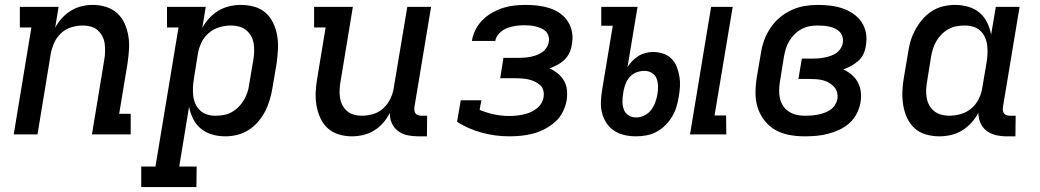

<svg xmlns="http://www.w3.org/2000/svg" viewBox="-20 -548 4240 783"><path d="M36 0 108 -436H61V-520H219L205 -435Q216 -456 232.5 -474Q249 -492 269.5 -504.5Q290 -517 312.5 -522.5Q335 -528 358 -528Q386 -528 412 -520Q438 -512 457.5 -494.5Q477 -477 488 -452.5Q499 -428 503.5 -401Q508 -374 506 -345.5Q504 -317 500 -289L466 -84H513V0H355L405 -303Q408 -320 408.5 -336.5Q409 -353 407 -369.5Q405 -386 397.5 -400Q390 -414 378.5 -424.5Q367 -435 351 -439.5Q335 -444 318 -444Q295 -444 271.5 -437Q248 -430 229.5 -413Q211 -396 201 -373.5Q191 -351 187 -329L133 0Z M781 215H556V131H614L708 -436H661V-520H819L805 -434Q816 -455 833 -473.5Q850 -492 871 -504.5Q892 -517 915.5 -522.5Q939 -528 962 -528Q990 -528 1017 -520.5Q1044 -513 1063.5 -495.5Q1083 -478 1094.5 -453.5Q1106 -429 1110.5 -401.5Q1115 -374 1113.5 -346Q1112 -318 1108 -289L1091 -189Q1087 -165 1080 -141Q1073 -117 1061.5 -94.5Q1050 -72 1033 -52Q1016 -32 994 -18Q972 -4 947.5 2Q923 8 899 8Q871 8 845 0.5Q819 -7 799 -23.5Q779 -40 767.5 -63.5Q756 -87 751 -113L711 131H782ZM859 -76Q875 -76 892 -79Q909 -82 924.5 -90.5Q940 -99 952.5 -111.5Q965 -124 974 -139Q983 -154 988.5 -170Q994 -186 996 -203L1013 -303Q1016 -320 1016.5 -337Q1017 -354 1014.5 -370.5Q1012 -387 1004 -401Q996 -415 984 -425Q972 -435 955.5 -439.5Q939 -444 922 -444Q899 -444 875 -437Q851 -430 831.5 -413.5Q812 -397 801.5 -374.5Q791 -352 787 -329L771 -229Q768 -211 767 -193Q766 -175 768 -157.5Q770 -140 777 -124.5Q784 -109 796 -97.5Q808 -86 824.5 -81Q841 -76 859 -76Z M1415 8Q1387 8 1361 0Q1335 -8 1316 -25.5Q1297 -43 1286 -67.5Q1275 -92 1270.5 -119Q1266 -146 1267.5 -174.5Q1269 -203 1274 -231L1308 -436H1261V-520H1419L1369 -217Q1366 -200 1365 -183.5Q1364 -167 1366.5 -150.5Q1369 -134 1376 -120Q1383 -106 1395 -95.5Q1407 -85 1422.5 -80.5Q1438 -76 1455 -76Q1478 -76 1502 -83Q1526 -90 1544 -107Q1562 -124 1572.5 -146.5Q1583 -169 1586 -191L1641 -520H1738L1670 -111Q1669 -104 1670 -97Q1671 -90 1675 -85Q1679 -80 1685.5 -78Q1692 -76 1699 -76H1722L1721 8H1685Q1663 8 1641.5 3.5Q1620 -1 1603.5 -13.5Q1587 -26 1578 -45.5Q1569 -65 1570 -88Q1559 -66 1543 -47.5Q1527 -29 1506 -16Q1485 -3 1461.5 2.5Q1438 8 1415 8Z M2058 8Q1999 8 1944.5 -7Q1890 -22 1844 -51L1859 -139H1943L1936 -100Q1964 -88 1995 -81.5Q2026 -75 2058 -75Q2072 -75 2086 -76.5Q2100 -78 2114 -81Q2128 -84 2141.5 -89.5Q2155 -95 2167.5 -104.5Q2180 -114 2187.5 -126.5Q2195 -139 2197 -153Q2199 -167 2195.5 -180Q2192 -193 2182 -201.5Q2172 -210 2160.5 -215.5Q2149 -221 2135.5 -224Q2122 -227 2109 -228Q2096 -229 2082 -229H2020L2033 -312H2095Q2107 -312 2119.5 -313Q2132 -314 2144.5 -316.5Q2157 -319 2169 -323.5Q2181 -328 2191.5 -335.5Q2202 -343 2209 -354Q2216 -365 2218 -377Q2220 -389 2217 -400.5Q2214 -412 2206 -420Q2198 -428 2187 -432.5Q2176 -437 2165 -440Q2154 -443 2142 -444Q2130 -445 2117 -445Q2100 -445 2083 -442.5Q2066 -440 2048.5 -433.5Q2031 -427 2017 -413Q2003 -399 2000 -382V-381H1905V-384Q1909 -407 1920.5 -429Q1932 -451 1949.5 -468Q1967 -485 1988.5 -497Q2010 -509 2032.5 -516Q2055 -523 2078.5 -525.5Q2102 -528 2124 -528Q2150 -528 2174.5 -525Q2199 -522 2222 -514.5Q2245 -507 2264 -493.5Q2283 -480 2296 -460Q2309 -440 2313 -416Q2317 -392 2312 -367Q2310 -350 2302.5 -333.5Q2295 -317 2282 -304.5Q2269 -292 2253 -283.5Q2237 -275 2221 -269Q2239 -261 2254.5 -248.5Q2270 -236 2280 -219Q2290 -202 2292 -181.5Q2294 -161 2291 -140Q2287 -116 2275.5 -92.5Q2264 -69 2244.5 -51.5Q2225 -34 2202 -22Q2179 -10 2155 -3.5Q2131 3 2106.5 5.5Q2082 8 2058 8Z M2794 0 2880 -520H2968L2894 -77H2941L2942 0ZM2574 8Q2550 8 2527.5 3Q2505 -2 2486 -14Q2467 -26 2454.5 -44.5Q2442 -63 2436 -84.5Q2430 -106 2430.5 -130Q2431 -154 2435 -178L2479 -443H2432V-520H2580L2539 -274Q2547 -287 2558.5 -299Q2570 -311 2583.5 -319.5Q2597 -328 2612.5 -332Q2628 -336 2643 -336Q2664 -336 2684 -329.5Q2704 -323 2718 -309Q2732 -295 2739.5 -276.5Q2747 -258 2750.5 -237.5Q2754 -217 2753 -196Q2752 -175 2748 -154Q2745 -133 2738.5 -112Q2732 -91 2720.5 -72Q2709 -53 2693 -37Q2677 -21 2657.5 -10.5Q2638 0 2616.5 4Q2595 8 2574 8ZM2574 -69Q2591 -69 2607.5 -77Q2624 -85 2635 -99Q2646 -113 2652 -130Q2658 -147 2661 -163V-164Q2664 -180 2663.5 -197Q2663 -214 2657.5 -228Q2652 -242 2638.5 -250.5Q2625 -259 2608 -259Q2593 -259 2577 -253.5Q2561 -248 2549.5 -235.5Q2538 -223 2532 -208Q2526 -193 2523 -178L2521 -165Q2518 -148 2518.5 -131.5Q2519 -115 2524.5 -100.5Q2530 -86 2543.5 -77.5Q2557 -69 2574 -69Z M3262 8Q3230 8 3199.5 2.5Q3169 -3 3143 -17.5Q3117 -32 3098.5 -55.5Q3080 -79 3070.5 -107.5Q3061 -136 3061 -167.5Q3061 -199 3066 -231L3083 -331Q3087 -358 3096.5 -384Q3106 -410 3122 -434Q3138 -458 3160 -476.5Q3182 -495 3208 -507Q3234 -519 3261 -523.5Q3288 -528 3315 -528Q3341 -528 3366.5 -525Q3392 -522 3415.5 -514Q3439 -506 3459.5 -492Q3480 -478 3493.5 -458Q3507 -438 3511.5 -413Q3516 -388 3511 -361Q3509 -345 3501.5 -328.5Q3494 -312 3480.5 -300Q3467 -288 3451.5 -279.5Q3436 -271 3419 -265Q3437 -257 3453 -243.5Q3469 -230 3478.5 -212Q3488 -194 3490.5 -172.5Q3493 -151 3489 -129Q3485 -106 3473.5 -84Q3462 -62 3443.5 -45.5Q3425 -29 3402 -18.5Q3379 -8 3355.5 -2Q3332 4 3308.5 6Q3285 8 3262 8ZM3262 -76Q3275 -76 3288.5 -77Q3302 -78 3315 -80.5Q3328 -83 3341 -87.5Q3354 -92 3366 -100Q3378 -108 3385 -119.5Q3392 -131 3395 -144Q3397 -159 3393.5 -172Q3390 -185 3381 -194.5Q3372 -204 3361 -210.5Q3350 -217 3336.5 -220.5Q3323 -224 3309 -225Q3295 -226 3281 -226H3236L3250 -309H3295Q3307 -309 3319 -310Q3331 -311 3343 -313.5Q3355 -316 3367 -320Q3379 -324 3390 -331.5Q3401 -339 3408 -350Q3415 -361 3417 -373Q3419 -385 3416 -397Q3413 -409 3405 -417.5Q3397 -426 3386.5 -431Q3376 -436 3364 -439Q3352 -442 3339.5 -443Q3327 -444 3314 -444Q3298 -444 3281.5 -441Q3265 -438 3249 -429.5Q3233 -421 3220.5 -408.5Q3208 -396 3199 -381Q3190 -366 3185 -350Q3180 -334 3177 -317L3161 -217Q3158 -199 3157.5 -181.5Q3157 -164 3160.5 -147.5Q3164 -131 3173.5 -116.5Q3183 -102 3197 -93Q3211 -84 3227.5 -80Q3244 -76 3262 -76Z M3811 8Q3783 8 3756.5 0.5Q3730 -7 3710.5 -24.5Q3691 -42 3679.5 -66.5Q3668 -91 3663.5 -118.5Q3659 -146 3660 -174Q3661 -202 3666 -231L3683 -331Q3686 -355 3693 -379Q3700 -403 3712 -425.5Q3724 -448 3741 -468Q3758 -488 3779.5 -502Q3801 -516 3825.5 -522Q3850 -528 3874 -528Q3902 -528 3928.5 -520.5Q3955 -513 3974.5 -496.5Q3994 -480 4005.5 -456.5Q4017 -433 4022 -407L4041 -520H4138L4070 -111Q4069 -104 4070 -97Q4071 -90 4075 -85Q4079 -80 4085.5 -78Q4092 -76 4099 -76H4122L4121 8H4085Q4063 8 4041.5 3Q4020 -2 4003.5 -14.5Q3987 -27 3978.5 -46.5Q3970 -66 3970 -88Q3959 -67 3942 -48Q3925 -29 3903.5 -16Q3882 -3 3858.5 2.5Q3835 8 3811 8ZM3851 -76Q3874 -76 3898.5 -83Q3923 -90 3942 -106.5Q3961 -123 3972 -145.5Q3983 -168 3986 -191L4003 -291Q4006 -309 4007 -327Q4008 -345 4006 -362.5Q4004 -380 3997 -395.5Q3990 -411 3978 -422.5Q3966 -434 3949 -439Q3932 -444 3914 -444Q3898 -444 3881 -441Q3864 -438 3848.5 -429.5Q3833 -421 3820.5 -408.5Q3808 -396 3799 -381Q3790 -366 3785 -350Q3780 -334 3777 -317L3761 -217Q3758 -200 3757 -183Q3756 -166 3759 -149.5Q3762 -133 3769.5 -119Q3777 -105 3789.5 -95Q3802 -85 3818 -80.5Q3834 -76 3851 -76Z"/></svg>

Font: Iosevka HT Medium Extended
Style: Italic
Weight: 500
Width: 7
Italic angle: -9°
Monospace: yes
Designer: Belleve Invis
Foundry: Belleve Invis
Version: Version 32.3.0; ttfautohint (v1.8.4)